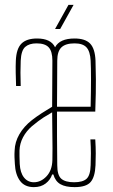

<svg xmlns="http://www.w3.org/2000/svg" viewBox="-20 -763 463 788"><path d="M119 5Q81 5 62 -21Q43 -47 41 -90Q40 -105 39.5 -118Q39 -131 40 -145Q41 -180 59.5 -212Q78 -244 111 -270Q129 -284 150.5 -298Q172 -312 194 -325Q194 -372 194.5 -419.5Q195 -467 195 -514Q195 -552 180 -568.5Q165 -585 130 -585Q100 -585 83.5 -570.5Q67 -556 65 -514Q63 -468 65 -410H46Q45 -437 44.5 -464.5Q44 -492 45 -514Q47 -563 68 -584Q89 -605 132 -605Q189 -605 206 -569Q225 -605 286 -605Q330 -605 350 -584Q370 -563 372 -514Q373 -487 373.5 -437.5Q374 -388 371 -305H214Q214 -256 214 -203.5Q214 -151 215 -85Q215 -44 231.5 -29.5Q248 -15 284 -15Q320 -15 335.5 -29.5Q351 -44 352 -85Q353 -108 353 -133.5Q353 -159 351 -191H371Q373 -159 373 -133Q373 -107 372 -85Q370 -37 352 -16Q334 5 286 5Q249 5 228 -7Q207 -19 199 -47H194Q187 -25 167.5 -10Q148 5 119 5ZM214 -325H352Q355 -457 352 -514Q350 -552 335 -568.5Q320 -585 286 -585Q249 -585 232 -568.5Q215 -552 215 -514Q215 -459 214.5 -413.5Q214 -368 214 -325ZM119 -15Q148 -15 171 -39.5Q194 -64 195 -106Q196 -155 195 -204Q194 -253 194 -302Q178 -293 159 -281Q140 -269 111 -245Q88 -225 74.5 -199.5Q61 -174 60 -145Q60 -137 60 -121.5Q60 -106 61 -90Q63 -54 78.5 -34.5Q94 -15 119 -15ZM206 -644 261 -743H282L227 -644Z"/></svg>

Font: Big Shoulders Display Thin
Style: Regular
Weight: 100
Designer: Patric King
Foundry: XO Type Co
Version: Version 1.000; ttfautohint (v1.8.2)